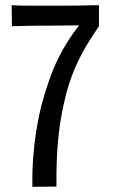

<svg xmlns="http://www.w3.org/2000/svg" viewBox="-20 -720 438 741"><path d="M105 1Q104 -56 108 -110.5Q112 -165 120 -215.5Q128 -266 140 -313Q152 -360 167 -402Q184 -453 206 -497Q228 -541 253.5 -578.5Q279 -616 306.5 -646.5Q334 -677 362 -700V-619Q340 -587 317.5 -550.5Q295 -514 275 -470Q255 -426 239 -371Q226 -324 216 -267.5Q206 -211 201.5 -144.5Q197 -78 198 0ZM26 -619 25 -700Q39 -699 59.5 -698.5Q80 -698 102.5 -698Q125 -698 148 -698Q171 -698 189 -698Q206 -698 230.5 -698Q255 -698 279.5 -698.5Q304 -699 326 -699.5Q348 -700 362 -700L355 -623Q342 -623 319 -622.5Q296 -622 269.5 -622Q243 -622 218 -621.5Q193 -621 176 -621Q158 -621 137.5 -621Q117 -621 96.5 -620.5Q76 -620 58 -619.5Q40 -619 26 -619Z"/></svg>

Font: Truculenta Medium
Style: Regular
Weight: 500
Version: Version 1.002